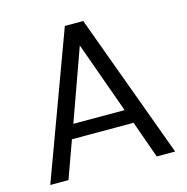

<svg xmlns="http://www.w3.org/2000/svg" viewBox="-104 -798 872 897"><g transform="rotate(-15 332.0 -350.0)"><path d="M30 0 288 -700H377L634 0H545L481 -180H183L118 0ZM208 -248H456L332 -594Z"/></g></svg>

Font: Firefly Display
Style: Regular
Weight: 400
Designer: Colophon Foundry, Jonny Pinhorn
Foundry: Colophon Foundry
Version: Version 1.200; ttfautohint (v1.8.3)